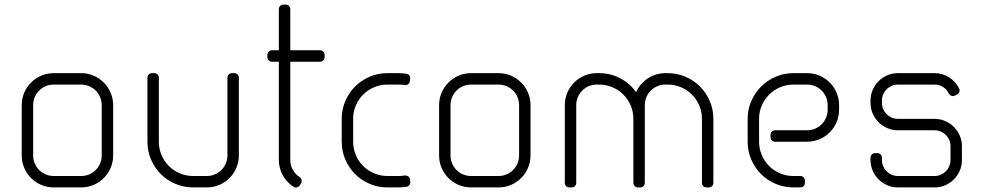

<svg xmlns="http://www.w3.org/2000/svg" viewBox="-20 -820 4304 840"><path d="M215 -450H335C347.3 -450 359 -447.7 370 -443C381 -438.3 390.6 -431.9 398.8 -423.8C406.9 -415.6 413.3 -406 418 -395C422.7 -384 425 -372.3 425 -360V-140C425 -127.7 422.7 -116 418 -105C413.3 -94 406.9 -84.4 398.8 -76.2C390.6 -68.1 381 -61.7 370 -57C359 -52.3 347.3 -50 335 -50H215C202.7 -50 191 -52.3 180 -57C169 -61.7 159.4 -68.1 151.2 -76.2C143.1 -84.4 136.7 -94 132 -105C127.3 -116 125 -127.7 125 -140V-360C125 -372.3 127.3 -384 132 -395C136.7 -406 143.1 -415.6 151.2 -423.8C159.4 -431.9 169 -438.3 180 -443C191 -447.7 202.7 -450 215 -450ZM75 -360V-140C75 -120.7 78.7 -102.5 86 -85.5C93.3 -68.5 103.3 -53.7 116 -41C128.7 -28.3 143.5 -18.3 160.5 -11C177.5 -3.7 195.7 0 215 0H335C354.3 0 372.5 -3.7 389.5 -11C406.5 -18.3 421.3 -28.3 434 -41C446.7 -53.7 456.7 -68.5 464 -85.5C471.3 -102.5 475 -120.7 475 -140V-360C475 -379.3 471.3 -397.5 464 -414.5C456.7 -431.5 446.7 -446.3 434 -459C421.3 -471.7 406.5 -481.7 389.5 -489C372.5 -496.3 354.3 -500 335 -500H215C195.7 -500 177.5 -496.3 160.5 -489C143.5 -481.7 128.7 -471.7 116 -459C103.3 -446.3 93.3 -431.5 86 -414.5C78.7 -397.5 75 -379.3 75 -360Z M885 -50H825C804.3 -50 784.8 -53.9 766.5 -61.8C748.2 -69.6 732.2 -80.2 718.8 -93.8C705.2 -107.2 694.6 -123.2 686.8 -141.5C678.9 -159.8 675 -179.3 675 -200V-480C675 -485.7 673.1 -490.4 669.2 -494.2C665.4 -498.1 660.7 -500 655 -500H645C639.3 -500 634.6 -498.1 630.8 -494.2C626.9 -490.4 625 -485.7 625 -480V-200C625 -172.3 630.2 -146.3 640.8 -122C651.2 -97.7 665.5 -76.5 683.5 -58.5C701.5 -40.5 722.7 -26.2 747 -15.8C771.3 -5.2 797.3 0 825 0H885C904.3 0 922.5 -3.7 939.5 -11C956.5 -18.3 971.3 -28.3 984 -41C996.7 -53.7 1006.7 -68.5 1014 -85.5C1021.3 -102.5 1025 -120.7 1025 -140V-480C1025 -485.7 1023.1 -490.4 1019.2 -494.2C1015.4 -498.1 1010.7 -500 1005 -500H995C989.3 -500 984.6 -498.1 980.8 -494.2C976.9 -490.4 975 -485.7 975 -480V-140C975 -127.7 972.7 -116 968 -105C963.3 -94 956.9 -84.4 948.8 -76.2C940.6 -68.1 931 -61.7 920 -57C909 -52.3 897.3 -50 885 -50Z M1150 -580V-570C1150 -564.3 1151.9 -559.6 1155.8 -555.8C1159.6 -551.9 1164.3 -550 1170 -550H1200V-120.5C1200 -95.8 1205.8 -73.2 1217.5 -52.8C1229.2 -32.2 1244.5 -15.7 1263.5 -3C1268.2 0 1273.2 0.9 1278.8 -0.2C1284.2 -1.4 1288.5 -4.3 1291.5 -9L1297 -17.5C1299.7 -22.2 1300.5 -27.1 1299.5 -32.2C1298.5 -37.4 1295.8 -41.7 1291.5 -45C1278.8 -53 1268.8 -63.6 1261.2 -76.8C1253.8 -89.9 1250 -104.5 1250 -120.5V-550H1380C1385.7 -550 1390.4 -551.9 1394.2 -555.8C1398.1 -559.6 1400 -564.3 1400 -570V-580C1400 -585.7 1398.1 -590.4 1394.2 -594.2C1390.4 -598.1 1385.7 -600 1380 -600H1250V-780C1250 -785.7 1248.1 -790.4 1244.2 -794.2C1240.4 -798.1 1235.7 -800 1230 -800H1220C1214.3 -800 1209.6 -798.1 1205.8 -794.2C1201.9 -790.4 1200 -785.7 1200 -780V-600H1170C1164.3 -600 1159.6 -598.1 1155.8 -594.2C1151.9 -590.4 1150 -585.7 1150 -580Z M1755.5 -2.5H1758C1763.3 -3.2 1767.7 -5.8 1771 -10.2C1774.3 -14.8 1775.7 -19.7 1775 -25L1773.5 -35C1772.8 -40.7 1770.2 -45.1 1765.8 -48.2C1761.2 -51.4 1756.3 -52.7 1751 -52H1748.5C1744.8 -51.3 1741 -50.8 1737 -50.5C1733 -50.2 1729 -50 1725 -50H1675C1654.3 -50 1634.8 -53.9 1616.5 -61.8C1598.2 -69.6 1582.2 -80.2 1568.8 -93.8C1555.2 -107.2 1544.6 -123.2 1536.8 -141.5C1528.9 -159.8 1525 -179.3 1525 -200V-300C1525 -320.7 1528.9 -340.2 1536.8 -358.5C1544.6 -376.8 1555.2 -392.8 1568.8 -406.2C1582.2 -419.8 1598.2 -430.4 1616.5 -438.2C1634.8 -446.1 1654.3 -450 1675 -450H1725C1732.7 -450 1740.3 -449.5 1748 -448.5L1750.5 -448C1755.8 -447 1760.8 -448.1 1765.2 -451.2C1769.8 -454.4 1772.3 -458.8 1773 -464.5L1774.5 -474.5C1775.5 -479.8 1774.4 -484.8 1771.2 -489.2C1768.1 -493.8 1763.7 -496.3 1758 -497L1755.5 -497.5C1750.5 -498.2 1745.5 -498.8 1740.5 -499.2C1735.5 -499.8 1730.3 -500 1725 -500H1675C1647.3 -500 1621.3 -494.8 1597 -484.2C1572.7 -473.8 1551.5 -459.5 1533.5 -441.5C1515.5 -423.5 1501.2 -402.3 1490.8 -378C1480.2 -353.7 1475 -327.7 1475 -300V-200C1475 -172.3 1480.2 -146.3 1490.8 -122C1501.2 -97.7 1515.5 -76.5 1533.5 -58.5C1551.5 -40.5 1572.7 -26.2 1597 -15.8C1621.3 -5.2 1647.3 0 1675 0H1725C1730.3 0 1735.5 -0.2 1740.5 -0.8C1745.5 -1.2 1750.5 -1.8 1755.5 -2.5Z M2041 -450H2161C2173.3 -450 2185 -447.7 2196 -443C2207 -438.3 2216.6 -431.9 2224.8 -423.8C2232.9 -415.6 2239.3 -406 2244 -395C2248.7 -384 2251 -372.3 2251 -360V-140C2251 -127.7 2248.7 -116 2244 -105C2239.3 -94 2232.9 -84.4 2224.8 -76.2C2216.6 -68.1 2207 -61.7 2196 -57C2185 -52.3 2173.3 -50 2161 -50H2041C2028.7 -50 2017 -52.3 2006 -57C1995 -61.7 1985.4 -68.1 1977.2 -76.2C1969.1 -84.4 1962.7 -94 1958 -105C1953.3 -116 1951 -127.7 1951 -140V-360C1951 -372.3 1953.3 -384 1958 -395C1962.7 -406 1969.1 -415.6 1977.2 -423.8C1985.4 -431.9 1995 -438.3 2006 -443C2017 -447.7 2028.7 -450 2041 -450ZM1901 -360V-140C1901 -120.7 1904.7 -102.5 1912 -85.5C1919.3 -68.5 1929.3 -53.7 1942 -41C1954.7 -28.3 1969.5 -18.3 1986.5 -11C2003.5 -3.7 2021.7 0 2041 0H2161C2180.3 0 2198.5 -3.7 2215.5 -11C2232.5 -18.3 2247.3 -28.3 2260 -41C2272.7 -53.7 2282.7 -68.5 2290 -85.5C2297.3 -102.5 2301 -120.7 2301 -140V-360C2301 -379.3 2297.3 -397.5 2290 -414.5C2282.7 -431.5 2272.7 -446.3 2260 -459C2247.3 -471.7 2232.5 -481.7 2215.5 -489C2198.5 -496.3 2180.3 -500 2161 -500H2041C2021.7 -500 2003.5 -496.3 1986.5 -489C1969.5 -481.7 1954.7 -471.7 1942 -459C1929.3 -446.3 1919.3 -431.5 1912 -414.5C1904.7 -397.5 1901 -379.3 1901 -360Z M2591 -450H2601C2621.7 -450 2641.2 -446.1 2659.5 -438.2C2677.8 -430.4 2693.8 -419.8 2707.2 -406.2C2720.8 -392.8 2731.4 -376.8 2739.2 -358.5C2747.1 -340.2 2751 -320.7 2751 -300V-20C2751 -14.3 2752.9 -9.6 2756.8 -5.8C2760.6 -1.9 2765.3 0 2771 0H2781C2786.7 0 2791.4 -1.9 2795.2 -5.8C2799.1 -9.6 2801 -14.3 2801 -20V-360C2801 -372.3 2803.3 -384 2808 -395C2812.7 -406 2819.1 -415.6 2827.2 -423.8C2835.4 -431.9 2845 -438.3 2856 -443C2867 -447.7 2878.7 -450 2891 -450H2901C2921.7 -450 2941.2 -446.1 2959.5 -438.2C2977.8 -430.4 2993.8 -419.8 3007.2 -406.2C3020.8 -392.8 3031.4 -376.8 3039.2 -358.5C3047.1 -340.2 3051 -320.7 3051 -300V-20C3051 -14.3 3052.9 -9.6 3056.8 -5.8C3060.6 -1.9 3065.3 0 3071 0H3081C3086.7 0 3091.4 -1.9 3095.2 -5.8C3099.1 -9.6 3101 -14.3 3101 -20V-300C3101 -327.7 3095.8 -353.7 3085.2 -378C3074.8 -402.3 3060.5 -423.5 3042.5 -441.5C3024.5 -459.5 3003.3 -473.8 2979 -484.2C2954.7 -494.8 2928.7 -500 2901 -500H2891C2876.7 -500 2863 -498 2850 -494C2837 -490 2825 -484.3 2814 -477C2803 -469.7 2793.1 -460.9 2784.2 -450.8C2775.4 -440.6 2768.3 -429.3 2763 -417C2745 -442.3 2721.8 -462.5 2693.5 -477.5C2665.2 -492.5 2634.3 -500 2601 -500H2591C2571.7 -500 2553.5 -496.3 2536.5 -489C2519.5 -481.7 2504.7 -471.7 2492 -459C2479.3 -446.3 2469.3 -431.5 2462 -414.5C2454.7 -397.5 2451 -379.3 2451 -360V-20C2451 -14.3 2452.9 -9.6 2456.8 -5.8C2460.6 -1.9 2465.3 0 2471 0H2481C2486.7 0 2491.4 -1.9 2495.2 -5.8C2499.1 -9.6 2501 -14.3 2501 -20V-360C2501 -372.3 2503.3 -384 2508 -395C2512.7 -406 2519.1 -415.6 2527.2 -423.8C2535.4 -431.9 2545 -438.3 2556 -443C2567 -447.7 2578.7 -450 2591 -450Z M3511 -500H3451C3423.3 -500 3397.4 -494.8 3373.2 -484.2C3349.1 -473.8 3328 -459.5 3310 -441.5C3292 -423.5 3277.7 -402.4 3267 -378.2C3256.3 -354.1 3251 -328 3251 -300V-200C3251 -172.3 3256.2 -146.3 3266.8 -122C3277.2 -97.7 3291.5 -76.5 3309.5 -58.5C3327.5 -40.5 3348.7 -26.2 3373 -15.8C3397.3 -5.2 3423.3 0 3451 0H3481.5C3487.2 0 3491.9 -1.9 3495.8 -5.8C3499.6 -9.6 3501.5 -14.3 3501.5 -20V-30C3501.5 -35.7 3499.6 -40.4 3495.8 -44.2C3491.9 -48.1 3487.2 -50 3481.5 -50H3451C3430.3 -50 3410.8 -53.9 3392.5 -61.8C3374.2 -69.6 3358.2 -80.2 3344.8 -93.8C3331.2 -107.2 3320.6 -123.2 3312.8 -141.5C3304.9 -159.8 3301 -179.3 3301 -200V-301C3301 -321.7 3305 -341 3313 -359C3321 -377 3331.8 -392.8 3345.2 -406.2C3358.8 -419.8 3374.6 -430.4 3392.8 -438.2C3410.9 -446.1 3430.3 -450 3451 -450H3511C3523.3 -450 3535 -447.7 3546 -443C3557 -438.3 3566.6 -431.9 3574.8 -423.8C3582.9 -415.6 3589.3 -406 3594 -395C3598.7 -384 3601 -372.3 3601 -360V-340C3601 -327.7 3598.7 -316 3594 -305C3589.3 -294 3582.9 -284.4 3574.8 -276.2C3566.6 -268.1 3557 -261.7 3546 -257C3535 -252.3 3523.3 -250 3511 -250H3371C3365.3 -250 3360.6 -248.1 3356.8 -244.2C3352.9 -240.4 3351 -235.7 3351 -230V-220C3351 -214.3 3352.9 -209.6 3356.8 -205.8C3360.6 -201.9 3365.3 -200 3371 -200H3511C3530.3 -200 3548.5 -203.7 3565.5 -211C3582.5 -218.3 3597.3 -228.3 3610 -241C3622.7 -253.7 3632.7 -268.5 3640 -285.5C3647.3 -302.5 3651 -320.7 3651 -340V-360C3651 -379.3 3647.3 -397.5 3640 -414.5C3632.7 -431.5 3622.7 -446.3 3610 -459C3597.3 -471.7 3582.5 -481.7 3565.5 -489C3548.5 -496.3 3530.3 -500 3511 -500Z M3908.5 -300C3898.8 -300 3889.8 -301.8 3881.2 -305.5C3872.8 -309.2 3865.3 -314.2 3859 -320.5C3852.7 -326.8 3847.7 -334.2 3844 -342.8C3840.3 -351.2 3838.5 -360.3 3838.5 -370V-380C3838.5 -389.7 3840.3 -398.8 3844 -407.2C3847.7 -415.8 3852.7 -423.2 3859 -429.5C3865.3 -435.8 3872.8 -440.8 3881.2 -444.5C3889.8 -448.2 3898.8 -450 3908.5 -450H4068.5C4081.8 -450 4094 -446.6 4105 -439.8C4116 -432.9 4124.3 -424 4130 -413L4131 -411C4133.7 -406 4137.7 -402.6 4143 -400.8C4148.3 -398.9 4153.3 -399.3 4158 -402L4167 -406.5C4172 -409.2 4175.4 -413.2 4177.2 -418.5C4179.1 -423.8 4178.7 -428.8 4176 -433.5L4174.5 -436C4164.5 -455 4150.1 -470.4 4131.2 -482.2C4112.4 -494.1 4091.5 -500 4068.5 -500H3908.5C3891.8 -500 3876.2 -496.8 3861.8 -490.5C3847.2 -484.2 3834.6 -475.6 3823.8 -464.8C3812.9 -453.9 3804.3 -441.2 3798 -426.5C3791.7 -411.8 3788.5 -396.3 3788.5 -380V-370C3788.5 -353.3 3791.7 -337.8 3798 -323.2C3804.3 -308.8 3812.9 -296.1 3823.8 -285.2C3834.6 -274.4 3847.2 -265.8 3861.8 -259.5C3876.2 -253.2 3891.8 -250 3908.5 -250H4068.5C4078.2 -250 4087.2 -248.2 4095.8 -244.5C4104.2 -240.8 4111.7 -235.8 4118 -229.5C4124.3 -223.2 4129.3 -215.8 4133 -207.2C4136.7 -198.8 4138.5 -189.7 4138.5 -180V-120C4138.5 -110.3 4136.7 -101.2 4133 -92.8C4129.3 -84.2 4124.3 -76.8 4118 -70.5C4111.7 -64.2 4104.2 -59.2 4095.8 -55.5C4087.2 -51.8 4078.2 -50 4068.5 -50H3908.5C3898.8 -50 3889.8 -51.8 3881.2 -55.5C3872.8 -59.2 3865.3 -64.2 3859 -70.5C3852.7 -76.8 3847.7 -84.2 3844 -92.8C3840.3 -101.2 3838.5 -110.3 3838.5 -120V-130C3838.5 -135.7 3836.6 -140.4 3832.8 -144.2C3828.9 -148.1 3824.2 -150 3818.5 -150H3808.5C3802.8 -150 3798.1 -148.1 3794.2 -144.2C3790.4 -140.4 3788.5 -135.7 3788.5 -130V-120C3788.5 -103.3 3791.7 -87.8 3798 -73.2C3804.3 -58.8 3812.9 -46.1 3823.8 -35.2C3834.6 -24.4 3847.2 -15.8 3861.8 -9.5C3876.2 -3.2 3891.8 0 3908.5 0H4068.5C4085.2 0 4100.8 -3.2 4115.2 -9.5C4129.8 -15.8 4142.4 -24.4 4153.2 -35.2C4164.1 -46.1 4172.7 -58.8 4179 -73.2C4185.3 -87.8 4188.5 -103.3 4188.5 -120V-180C4188.5 -196.3 4185.3 -211.8 4179 -226.5C4172.7 -241.2 4164.1 -253.9 4153.2 -264.8C4142.4 -275.6 4129.8 -284.2 4115.2 -290.5C4100.8 -296.8 4085.2 -300 4068.5 -300Z"/></svg>

Font: lerotica
Style: Regular
Weight: 400
Designer: defharo
Foundry: deFharo
Version: Version 1.001 2011